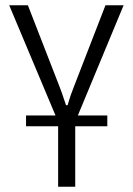

<svg xmlns="http://www.w3.org/2000/svg" viewBox="-20 -710 505 730"><path d="M276 -271H388V-230H266V0H201V-230H79V-271H191L15 -690H86L205 -384Q212 -368 231 -310H237Q247 -346 262 -383L381 -690H450Z"/></svg>

Font: exo2condensed_l
Style: Regular
Weight: 300
Width: 3
Designer: Natanael Gama
Version: Version 1.001;PS 001.001;hotconv 1.0.70;makeotf.lib2.5.58329